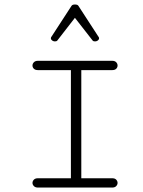

<svg xmlns="http://www.w3.org/2000/svg" viewBox="-20 -846 645 866"><path d="M227.5 -659.2Q221.2 -659.2 215.3 -663.3Q209.5 -667.5 209.5 -673.3Q209.5 -678.2 212.9 -681.6L302.7 -819.8Q306.6 -825.7 317.9 -825.7Q330.1 -825.7 333.5 -819.8L423.3 -681.6Q426.8 -678.2 426.8 -673.3Q426.8 -667.5 421.1 -663.3Q415.5 -659.2 408.7 -659.2Q400.4 -659.2 397.5 -663.6L317.9 -765.6L238.8 -663.6Q235.8 -659.2 227.5 -659.2ZM151.4 0Q139.2 0 132.8 -6.6Q126.5 -13.2 126.5 -21Q126.5 -28.8 132.6 -35.4Q138.7 -42 150.9 -42H299.8V-529.8H150.9Q138.7 -529.8 132.6 -536.1Q126.5 -542.5 126.5 -550.3Q126.5 -558.6 132.8 -565.2Q139.2 -571.8 151.4 -571.8H485.8Q498 -571.8 504.2 -565.2Q510.3 -558.6 510.3 -550.3Q510.3 -542.5 504.4 -536.1Q498.5 -529.8 486.3 -529.8H346.7V-42H486.3Q498.5 -42 504.4 -35.4Q510.3 -28.8 510.3 -21Q510.3 -13.2 504.2 -6.6Q498 0 485.8 0Z"/></svg>

Font: Cutive Mono
Style: Regular
Weight: 400
Designer: Vernon Adams
Foundry: Vernon Adams
Version: Version 1.110; ttfautohint (v1.8.4.7-5d5b)